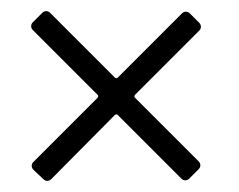

<svg xmlns="http://www.w3.org/2000/svg" viewBox="-20 -483 429 345"><path d="M338 -442 321 -459C317 -463 311 -463 307 -459L192 -344C190 -342 188 -342 186 -344L70 -460C66 -464 60 -464 56 -460L39 -443C35 -439 35 -433 39 -429L155 -313C157 -311 157 -309 155 -307L40 -192C36 -188 36 -182 40 -178L58 -161C62 -157 68 -157 72 -161L186 -276C188 -278 190 -278 192 -276L306 -162C310 -158 316 -158 320 -162L337 -179C341 -183 341 -189 337 -193L223 -307C221 -309 221 -311 223 -313L338 -428C342 -432 342 -438 338 -442Z"/></svg>

Font: Barlow Semi Condensed Light
Style: Regular
Weight: 300
Width: 4
Designer: Jeremy Tribby
Foundry: Tribby Type
Version: Version 1.422;hotconv 1.0.109;makeotfexe 2.5.65596